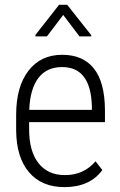

<svg xmlns="http://www.w3.org/2000/svg" viewBox="-20 -765 498 795"><path d="M357.9 -619.1V-614.3H309.1L241.7 -703.1L174.3 -614.3H126.5V-620.1L224.6 -745.1H258.3ZM246.6 9.8Q153.3 9.8 100.6 -51.3Q47.9 -112.3 46.9 -225.1V-289.6Q46.9 -405.8 97.7 -471.9Q148.4 -538.1 237.3 -538.1Q323.2 -538.1 368.4 -481.9Q413.6 -425.8 414.6 -310.1V-259.3H100.6V-229.5Q100.6 -138.7 139.4 -89.4Q178.2 -40 249 -40Q327.1 -40 375.5 -97.2L403.8 -61Q352.1 9.8 246.6 9.8ZM237.3 -487.3Q173.3 -487.3 138.9 -442.1Q104.5 -397 101.1 -310.1H360.4V-324.2Q356.4 -487.3 237.3 -487.3Z"/></svg>

Font: TypoPRO Roboto
Style: Regular
Weight: 300
Designer: Google
Version: Version 2.136; 2016